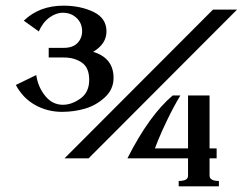

<svg xmlns="http://www.w3.org/2000/svg" viewBox="-20 -559 886 678"><path d="M817 -525H732L208 0H293ZM753 80V99H611V80Q644 80 644 62V0H430Q507 -152 590 -222H617Q594 -184 571.5 -137.5Q549 -91 538 -63L527 -35H644V-222H720V-35H745V0H720V61Q720 80 753 80ZM199 -164Q148 -164 104.5 -188Q61 -212 36 -259L108 -294Q114 -252 139.5 -220.5Q165 -189 202 -189Q233 -189 264 -211Q295 -233 295 -277Q295 -320 269 -338Q243 -356 205 -356H152V-390H205Q237 -390 253.5 -407Q270 -424 270 -449Q270 -477 250.5 -495.5Q231 -514 202 -514Q178 -514 154.5 -497Q131 -480 117 -448L64 -486Q119 -539 204 -539Q264 -539 310 -517Q356 -495 356 -448Q356 -404 309 -376Q381 -354 381 -284Q381 -243 349.5 -214.5Q318 -186 279 -175Q240 -164 199 -164Z"/></svg>

Font: Uncial Antiqua
Style: Regular
Weight: 400
Designer: Astigmatic (AOETI)
Foundry: Astigmatic (AOETI)
Version: Version 1.000